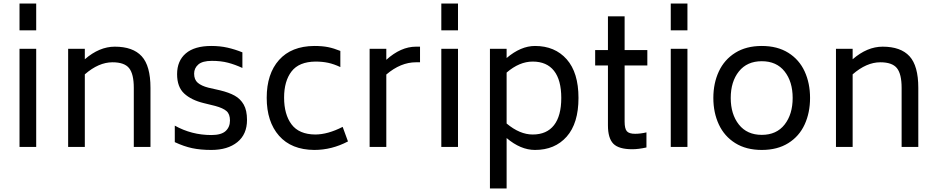

<svg xmlns="http://www.w3.org/2000/svg" viewBox="-20 -828 5280 1082"><path d="M90 -808H184V-657H90ZM90 -553H184V0H90Z M828 -333V0H734V-333Q734 -411 707.5 -444Q681 -477 614 -477Q536 -477 458 -409V0H364V-553H458V-494Q540 -565 627 -565Q729 -565 778.5 -511Q828 -457 828 -333Z M965 -27V-120Q1060 -67 1171 -67Q1227 -67 1251.5 -89.5Q1276 -112 1276 -149Q1276 -185 1256.5 -202Q1237 -219 1193 -231L1128 -247Q1058 -264 1018 -301Q978 -338 978 -410Q978 -485 1027 -527Q1076 -569 1171 -569Q1220 -569 1262 -559.5Q1304 -550 1346 -533V-445Q1305 -464 1265 -474.5Q1225 -485 1174 -485Q1121 -485 1097.5 -464.5Q1074 -444 1074 -413Q1074 -379 1094.5 -361.5Q1115 -344 1154 -334L1220 -319Q1270 -307 1302.5 -289Q1335 -271 1353.5 -238.5Q1372 -206 1372 -152Q1372 -71 1317.5 -27Q1263 17 1171 17Q1110 17 1063 7Q1016 -3 965 -27Z M1483 -277Q1483 -412 1552.5 -490Q1622 -568 1751 -569Q1796 -569 1828.5 -562.5Q1861 -556 1898 -541V-450Q1862 -467 1829.5 -474Q1797 -481 1758 -481Q1665 -480 1623 -425.5Q1581 -371 1581 -278Q1581 -183 1623 -127Q1665 -71 1756 -70Q1827 -70 1911 -113L1941 -31Q1850 17 1751 17Q1622 16 1552.5 -63Q1483 -142 1483 -277Z M2347 -565V-477H2324Q2238 -477 2157 -408V0H2063V-553H2157V-491Q2239 -565 2324 -565Z M2467 -808H2561V-657H2467ZM2467 -553H2561V0H2467Z M3240 -276Q3240 -133 3173.5 -58Q3107 17 2995 17Q2914 17 2835 -50V234H2741V-553H2835V-501Q2915 -569 2995 -569Q3107 -569 3173.5 -494Q3240 -419 3240 -276ZM3143 -276Q3143 -377 3102 -429Q3061 -481 2982 -481Q2907 -481 2835 -419V-132Q2909 -70 2982 -70Q3061 -70 3102 -122.5Q3143 -175 3143 -276Z M3500 -459V-143Q3500 -103 3512.5 -88.5Q3525 -74 3559 -74Q3589 -74 3623 -82V3Q3578 13 3543 13Q3467 13 3436.5 -18Q3406 -49 3406 -122V-459H3334V-546H3406V-736H3500V-546H3628V-459Z M3760 -808H3854V-657H3760ZM3760 -553H3854V0H3760Z M4000 -276Q4000 -359 4031 -425.5Q4062 -492 4123.5 -530.5Q4185 -569 4273 -569Q4361 -569 4422.5 -530.5Q4484 -492 4514.5 -425.5Q4545 -359 4545 -276Q4545 -193 4514.5 -126.5Q4484 -60 4422.5 -21.5Q4361 17 4273 17Q4185 17 4123.5 -21.5Q4062 -60 4031 -126.5Q4000 -193 4000 -276ZM4447 -276Q4447 -368 4401.5 -425.5Q4356 -483 4273 -483Q4190 -483 4144 -425.5Q4098 -368 4098 -276Q4098 -184 4144 -126Q4190 -68 4273 -68Q4356 -68 4401.5 -126Q4447 -184 4447 -276Z M5155 -333V0H5061V-333Q5061 -411 5034.5 -444Q5008 -477 4941 -477Q4863 -477 4785 -409V0H4691V-553H4785V-494Q4867 -565 4954 -565Q5056 -565 5105.5 -511Q5155 -457 5155 -333Z"/></svg>

Font: Biryani
Style: Regular
Weight: 400
Designer: Dan Reynolds and Mathieu Réguer
Foundry: Dan Reynolds and Mathieu Réguer
Version: Version 1.004; ttfautohint (v1.1) -l 5 -r 5 -G 72 -x 0 -D la